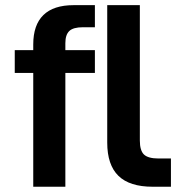

<svg xmlns="http://www.w3.org/2000/svg" viewBox="-20 -710 687 730"><path d="M228.5 -545.9V-519.5H340.8V-432.6H228.5V0H106.4V-432.6H36.1V-519.5H106.4V-541Q106.4 -615.2 145 -652.8Q183.6 -690.4 259.8 -690.4H340.8V-606.4H294.9Q258.8 -606.4 243.7 -592.3Q228.5 -578.1 228.5 -545.9ZM387.7 -168V-690.4H511.7V-175.8Q511.7 -137.7 527.3 -122.6Q543 -107.4 583 -107.4H629.9V0H560.5Q472.7 0 430.2 -41.5Q387.7 -83 387.7 -168Z"/></svg>

Font: Altinn-DIN Exp
Style: DINExp-Bold
Weight: 700
Width: 7
Designer: Charles Nix
Foundry: Altinn
Version: Version 2.00